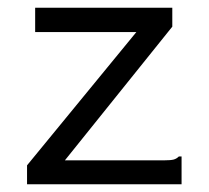

<svg xmlns="http://www.w3.org/2000/svg" viewBox="-20 -477 540 497"><path d="M50 -49 333 -394H71V-457H426V-408L148 -62H406Q422 -62 429.5 -64Q437 -66 443 -72H450V0H50Z"/></svg>

Font: Vazir Code
Style: Code
Weight: 400
Foundry: DejaVu fonts team - Redesigned by Saber Rastikerdar
Version: Version 1.1.2